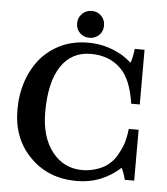

<svg xmlns="http://www.w3.org/2000/svg" viewBox="-55 -835 779 895"><g transform="rotate(5 334.5 -388.0)"><path d="M338 -660Q312 -660 293.5 -677.5Q275 -695 275 -723Q275 -749 293.5 -767.5Q312 -786 338 -786Q365 -786 383 -768Q401 -750 401 -723Q401 -695 382.5 -677.5Q364 -660 338 -660ZM604 -253V-15H560Q555 -35 550.5 -47Q546 -59 541 -70Q500 -32 448.5 -11Q397 10 337 10Q203 10 118 -77Q33 -162 33 -298Q33 -370 54.5 -432.5Q76 -495 117 -543Q159 -589 213.5 -613Q268 -637 335 -637Q376 -637 413 -627.5Q450 -618 482 -601Q498 -593 513.5 -581.5Q529 -570 539 -561Q549 -587 553 -627H599V-371H559Q542 -484 494 -531Q440 -586 352 -586Q261 -586 212 -511.5Q163 -437 163 -297Q163 -181 218 -111Q272 -43 359 -43Q395 -43 431.5 -56Q468 -69 490 -92Q504 -104 515 -122.5Q526 -141 537 -165Q545 -183 550 -205Q555 -227 558 -253Z"/></g></svg>

Font: New Athena Unicode
Style: Bold
Weight: 700
Designer: J. Rusten 1997; rev. by R. Hancock 2001, 2002, rev. by D. Mastronarde 2002-2021
Foundry: Society for Classical Studies (formerly American Philological Association)
Version: Version 5.008